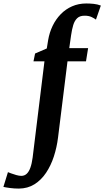

<svg xmlns="http://www.w3.org/2000/svg" viewBox="-143 -835 601 1106"><path d="M134.2 -603.1Q141.6 -647.4 160 -685.7Q178.4 -724 206.7 -753.1Q234.9 -782.3 272.2 -798.6Q309.5 -815 354 -815Q374.2 -815 396.3 -812.8Q418.3 -810.5 437.9 -803L409.7 -722.1Q400.6 -729.1 384.2 -737Q367.8 -744.8 343.1 -744.5Q316.8 -744.5 301.7 -730.2Q286.6 -715.9 278.9 -690.6Q271.2 -665.2 266.4 -631.2L256 -557.8H364.6L352.4 -481.8H245.8L191.3 -42.7Q184.4 13.4 167.3 66.2Q150.1 118.9 122.4 160.3Q94.7 201.8 55.7 226.4Q16.6 251 -34.3 251.3Q-59.7 251.4 -85.4 248Q-111.1 244.6 -123.4 241.6L-97.2 156.6Q-93.8 158.1 -79.9 163.4Q-66 168.6 -49.2 173.4Q-32.4 178.1 -20.4 178.1Q-2.2 178.1 10.5 166.4Q23.3 154.7 31.8 131.4Q40.3 108 44.9 73.2L113.1 -481.8H49.9L59.1 -526.7L126.5 -555.8Z"/></svg>

Font: Merriweather Light
Style: Italic
Weight: 300
Italic angle: -7.8°
Designer: Eben Sorkin
Foundry: Eben Sorkin
Version: Version 2.101